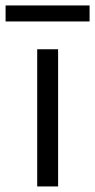

<svg xmlns="http://www.w3.org/2000/svg" viewBox="-46 -671 342 691"><path d="M163.1 0H87.9V-493.7H163.1ZM-25.9 -651.4H276.4V-593.8H-25.9Z"/></svg>

Font: Metrophobic
Style: Regular
Weight: 400
Designer: Vernon Adams
Foundry: Vernon Adams
Version: Version 3.200; ttfautohint (v1.8.4.7-5d5b);gftools[0.9.23]